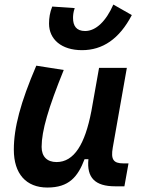

<svg xmlns="http://www.w3.org/2000/svg" viewBox="-20 -817 626 847"><path d="M189 10.3C284.2 10.3 323.2 -36.6 353 -114.7H370.1C361.8 -33.2 399.4 4.9 487.8 4.9H528.8L546.9 -96.2H524.4C480 -96.2 468.3 -113.8 477.5 -166L539.6 -517.6H417L382.8 -325.2V-325.7C355 -181.2 307.1 -102.1 229.5 -102.1C187.5 -102.1 163.6 -126.5 163.6 -168.9C163.6 -239.7 193.4 -341.3 261.2 -508.3L140.1 -527.3C70.3 -364.3 41 -253.4 41 -156.7C41 -50.8 94.7 10.3 189 10.3ZM341.8 -595.7C432.1 -595.7 506.3 -644.5 561.5 -750.5L480 -796.9C447.8 -723.6 403.3 -680.2 355.5 -680.2C316.4 -680.2 302.2 -703.6 302.2 -737.8C302.2 -748.5 303.2 -763.2 309.6 -781.2L210.4 -788.1C200.2 -762.7 196.3 -738.3 196.3 -712.9C196.3 -643.6 251 -595.7 341.8 -595.7Z"/></svg>

Font: Cascadia Mono SemiBold
Style: Italic
Weight: 600
Italic angle: -10°
Monospace: yes
Designer: Aaron Bell
Foundry: Saja Typeworks
Version: Version 2404.023